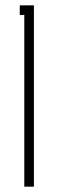

<svg xmlns="http://www.w3.org/2000/svg" viewBox="-20 -699 218 719"><path d="M54 -679V-643H71V0H107V-679Z"/></svg>

Font: Rawengulk
Style: Regular
Weight: 400
Version: Version 0.9